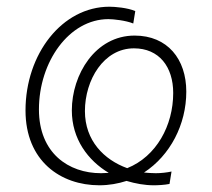

<svg xmlns="http://www.w3.org/2000/svg" viewBox="-20 -547 633 572"><path d="M276 5C305 5 332 0 357 -8C384 0 411 5 438 5C451 5 470 4 485 1L491 -36C477 -33 460 -31 444 -31C432 -31 421 -32 409 -33C487 -84 535 -176 535 -274C535 -371 479 -441 381 -441C264 -441 194 -325 194 -218C194 -133 242 -69 304 -32L281 -31C184 -31 96 -91 96 -221C96 -363 186 -490 303 -490C318 -490 355 -486 377 -477L383 -514C360 -524 322 -527 306 -527C165 -527 56 -386 56 -218C56 -67 161 5 276 5ZM233 -216C233 -309 289 -403 379 -403C454 -403 496 -348 496 -270C496 -173 446 -81 359 -46C290 -71 233 -128 233 -216Z"/></svg>

Font: Fixel Text 20240404 ExtraLight
Style: Italic
Weight: 200
Width: 4
Italic angle: -10°
Designer: AlfaBravo + MacPaw
Foundry: Kyrylo Tkachov, Marchela Mozhyna, Serhii Makarenko, Maria Weinstein, Zakhar Kryvoshyya
Version: Version 1.211;Glyphs 3.2 (3225)